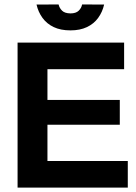

<svg xmlns="http://www.w3.org/2000/svg" viewBox="-20 -854 619 874"><path d="M545 -539H196V-399H525.3V-286.3H196V-121H561.7V0H60V-660H545ZM300.7 -715.7Q256 -715.7 224.5 -730.7Q193 -745.7 173.5 -772.5Q154 -799.3 146.3 -833.3L246.7 -833.7Q250.3 -817.3 262.7 -805.3Q275 -793.3 300.7 -793Q325.7 -793 338.2 -805.2Q350.7 -817.3 353.7 -833.7L454 -833.3Q446.3 -799.3 426.8 -772.5Q407.3 -745.7 375.8 -730.7Q344.3 -715.7 300.7 -715.7Z"/></svg>

Font: Nata Sans
Style: Regular
Weight: 400
Designer: Daniel Uzquiano Cruz
Version: Version 1.001